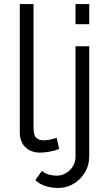

<svg xmlns="http://www.w3.org/2000/svg" viewBox="-20 -750 537 951"><path d="M78 -730H146V-118Q146 -79 160 -67Q174 -55 194 -55Q212 -55 230 -59Q248 -63 261 -67L273 -12Q254 -4 226.5 1Q199 6 179 6Q133 6 105.5 -21Q78 -48 78 -95ZM269 181Q236 181 206.5 172Q177 163 155 142L188 96Q203 110 222.5 115Q242 120 261 120Q285 120 306 108Q327 96 340.5 74.5Q354 53 354 27V-521H422V23Q422 69 400 105Q378 141 343 161Q308 181 269 181ZM354 -630V-730H422V-630Z"/></svg>

Font: Raleway Thin
Style: Regular
Weight: 400
Version: Version 4.026